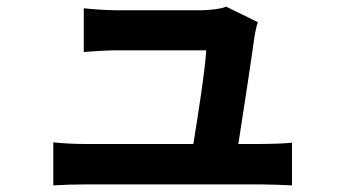

<svg xmlns="http://www.w3.org/2000/svg" viewBox="-20 -544 1040 580"><path d="M700 -109C715 -204 741 -376 749 -435C751 -445 754 -464 759 -477L663 -524C650 -517 609 -513 588 -513H332C305 -513 259 -516 233 -519V-387C262 -389 301 -392 333 -392H603C600 -336 578 -194 564 -109H240C205 -109 168 -111 141 -114V16C179 14 204 13 240 13H767C793 13 842 15 862 16V-113C836 -110 790 -109 764 -109Z"/></svg>

Font: Genne Gothic Bold
Style: Regular
Weight: 700
Designer: Ryoko NISHIZUKA (kana & ideographs); Paul D. Hunt (Latin, Greek & Cyrillic); Wenlong ZHANG (bopomofo); Sandoll Communica
Foundry: Adobe Systems Incorporated
Version: Version 1.004;PS 1.004;hotconv 16.6.51;makeotf.lib2.5.65220